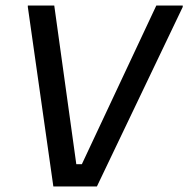

<svg xmlns="http://www.w3.org/2000/svg" viewBox="-20 -670 677 690"><path d="M171.7 0 80 -645V-650H175L254.2 -80H274.2L541.7 -650H636.7V-645L328.3 0Z"/></svg>

Font: Familjen Grotesk GF
Style: Italic
Weight: 400
Designer: Anders Wikstroem, Jonas Baeckman, Matilda Gysing, Kristian Moeller
Foundry: Familjen STHML AB
Version: Version 2.000; Beta; Release 4; Build 6